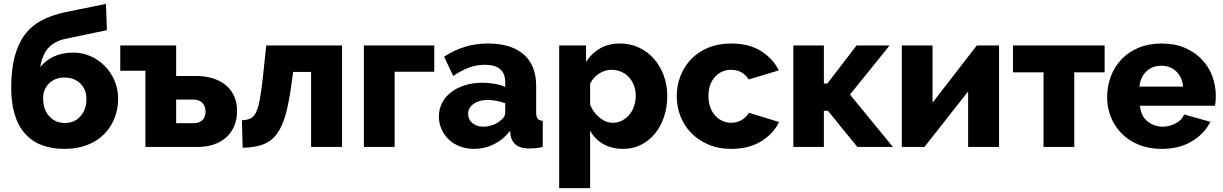

<svg xmlns="http://www.w3.org/2000/svg" viewBox="-20 -760 6326 993"><path d="M318 -559Q264 -548 231.5 -513.5Q199 -479 188 -413Q216 -448 259 -468Q302 -488 359 -488Q406 -488 448 -469.5Q490 -451 522 -418.5Q554 -386 572.5 -342.5Q591 -299 591 -250Q591 -197 572.5 -149.5Q554 -102 519 -66.5Q484 -31 432 -10.5Q380 10 314 10Q178 10 108 -70.5Q38 -151 38 -306Q38 -399 55.5 -466Q73 -533 107.5 -579.5Q142 -626 194.5 -654Q247 -682 318 -697L528 -740L533 -604ZM203 -252Q203 -194 234.5 -159Q266 -124 316 -124Q365 -124 396 -158.5Q427 -193 427 -249Q427 -297 395.5 -328Q364 -359 314 -359Q265 -359 234 -329Q203 -299 203 -252Z M891 -367H996Q1043 -367 1082 -354.5Q1121 -342 1148.5 -319Q1176 -296 1191 -262.5Q1206 -229 1206 -187Q1206 -143 1191.5 -108.5Q1177 -74 1150.5 -50Q1124 -26 1086.5 -13Q1049 0 1003 0H732V-394H602V-525H891ZM981 -123Q1010 -123 1026.5 -138.5Q1043 -154 1043 -183Q1043 -212 1026 -228.5Q1009 -245 981 -245H891V-123Z M1231 -138Q1258 -139 1275.5 -147.5Q1293 -156 1304.5 -179.5Q1316 -203 1323.5 -244.5Q1331 -286 1339 -354L1357 -525H1749V0H1589V-388H1496L1488 -329Q1475 -232 1457.5 -168.5Q1440 -105 1411.5 -67Q1383 -29 1340.5 -13Q1298 3 1235 4Z M2226 -389H2021V0H1862V-525H2226Z M2432 10Q2393 10 2359.5 -2.5Q2326 -15 2302 -37.5Q2278 -60 2264 -90.5Q2250 -121 2250 -157Q2250 -196 2266.5 -228Q2283 -260 2313 -283Q2343 -306 2384 -319Q2425 -332 2475 -332Q2508 -332 2539 -326.5Q2570 -321 2593 -310V-334Q2593 -425 2488 -425Q2445 -425 2406 -410.5Q2367 -396 2324 -367L2277 -467Q2329 -501 2385 -518Q2441 -535 2504 -535Q2623 -535 2688 -479Q2753 -423 2753 -315V-180Q2753 -156 2760.5 -146.5Q2768 -137 2787 -135V0Q2766 5 2749 6.5Q2732 8 2718 8Q2673 8 2650 -9.5Q2627 -27 2621 -59L2618 -83Q2583 -38 2534.5 -14Q2486 10 2432 10ZM2479 -105Q2505 -105 2529.5 -114Q2554 -123 2570 -138Q2593 -156 2593 -176V-226Q2572 -234 2547.5 -238.5Q2523 -243 2502 -243Q2458 -243 2429.5 -223Q2401 -203 2401 -171Q2401 -142 2423 -123.5Q2445 -105 2479 -105Z M3204 10Q3144 10 3100 -15Q3056 -40 3032 -85V213H2872V-525H3011V-440Q3040 -485 3083.5 -510Q3127 -535 3187 -535Q3240 -535 3284.5 -514Q3329 -493 3361.5 -456.5Q3394 -420 3412.5 -370.5Q3431 -321 3431 -264Q3431 -205 3414 -155Q3397 -105 3367 -68.5Q3337 -32 3295 -11Q3253 10 3204 10ZM3150 -125Q3176 -125 3197.5 -136.5Q3219 -148 3235 -167Q3251 -186 3259.5 -211.5Q3268 -237 3268 -265Q3268 -294 3258.5 -318.5Q3249 -343 3232.5 -361Q3216 -379 3192.5 -389Q3169 -399 3142 -399Q3109 -399 3078.5 -379.5Q3048 -360 3032 -327V-219Q3048 -179 3080.5 -152Q3113 -125 3150 -125Z M3480 -263Q3480 -317 3499 -366.5Q3518 -416 3554 -453.5Q3590 -491 3642.5 -513Q3695 -535 3762 -535Q3853 -535 3915 -496.5Q3977 -458 4008 -396L3852 -349Q3821 -399 3761 -399Q3711 -399 3677.5 -362Q3644 -325 3644 -263Q3644 -232 3653 -206.5Q3662 -181 3678 -163Q3694 -145 3715.5 -135Q3737 -125 3761 -125Q3791 -125 3816 -139.5Q3841 -154 3853 -177L4009 -129Q3980 -68 3916.5 -29Q3853 10 3762 10Q3696 10 3643.5 -12.5Q3591 -35 3554.5 -72.5Q3518 -110 3499 -159.5Q3480 -209 3480 -263Z M4410 -525H4581L4376 -271L4598 0H4414L4262 -187H4241V0H4083V-525H4241V-328H4259Z M4803 -229 5032 -525H5147V0H4987V-287L4761 0H4644V-525H4803Z M5536 0H5377V-386H5219V-525H5693V-386H5536Z M5988 10Q5922 10 5869.5 -11.5Q5817 -33 5780.5 -70Q5744 -107 5725 -155.5Q5706 -204 5706 -257Q5706 -314 5725 -364.5Q5744 -415 5780 -453Q5816 -491 5868.5 -513Q5921 -535 5988 -535Q6055 -535 6107 -513Q6159 -491 6195 -453.5Q6231 -416 6249.5 -367Q6268 -318 6268 -264Q6268 -250 6267 -236.5Q6266 -223 6264 -213H5876Q5880 -160 5914.5 -132.5Q5949 -105 5993 -105Q6028 -105 6060.5 -122Q6093 -139 6104 -168L6240 -130Q6209 -68 6144 -29Q6079 10 5988 10ZM6099 -312Q6094 -362 6063 -391Q6032 -420 5986 -420Q5939 -420 5908.5 -390.5Q5878 -361 5873 -312Z"/></svg>

Font: Boldmen
Style: Bold
Weight: 700
Designer: Matt McInerney, Pablo Impallari, Rodrigo Fuenzalida
Foundry: LIVING CONCEPT
Version: Version 1.000